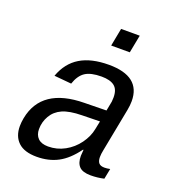

<svg xmlns="http://www.w3.org/2000/svg" viewBox="-133 -831 866 946"><g transform="rotate(20 300.0 -358.0)"><path d="M497.1 -54.2Q510.3 -54.2 526.4 -57.6L515.6 -2.9Q481.4 4.9 446.3 4.9Q403.8 4.9 386 -13.7Q368.2 -32.2 368.2 -69.3L370.6 -101.1H367.7Q324.2 -41.5 275.6 -15.9Q227.1 9.8 164.6 9.8Q99.6 9.8 67.6 -20.5Q35.6 -50.8 35.6 -104Q35.6 -124 40 -147.5Q73.2 -317.9 295.4 -320.3L410.6 -322.3Q418.9 -361.8 420.2 -372.3Q421.4 -382.8 421.4 -394.5Q421.4 -436 398.9 -453.6Q376.5 -471.2 331.5 -471.2Q274.9 -471.2 245.8 -451.9Q216.8 -432.6 201.7 -387.2L111.3 -395.5Q137.7 -468.3 195.6 -503.2Q253.4 -538.1 345.7 -538.1Q511.7 -538.1 511.7 -407.7Q511.7 -385.7 506.8 -360.4L462.9 -132.8Q458.5 -111.8 458.5 -95.7Q458.5 -75.2 467.3 -64.7Q476.1 -54.2 497.1 -54.2ZM200.2 -57.1Q246.6 -57.1 287.1 -79.3Q327.6 -101.6 355 -139.2Q382.3 -176.8 390.1 -217.3L398.9 -260.7L305.7 -258.8Q239.7 -257.8 203.4 -241.5Q167 -225.1 148.2 -192.6Q129.4 -160.2 129.4 -122.6Q129.4 -92.3 147.2 -74.7Q165 -57.1 200.2 -57.1ZM322.8 -630.9 340.8 -724.6H438.5L420.4 -630.9Z"/></g></svg>

Font: Cousine
Style: Italic
Weight: 400
Italic angle: -12°
Monospace: yes
Designer: Steve Matteson
Foundry: Monotype Imaging Inc.
Version: Version 1.21